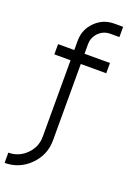

<svg xmlns="http://www.w3.org/2000/svg" viewBox="-175 -777 739 1057"><g transform="rotate(20 194.0 -248.5)"><path d="M145 0V7Q145 68 102 111Q58 155 -3 155V215Q83 215 144 154Q205 93 205 7V0ZM302 -712Q237 -712 191 -666Q145 -620 145 -555V-500H50V-440H145V0H205V-440H354V-500H205V-555Q205 -596 233 -624Q261 -652 302 -652H354V-712Z"/></g></svg>

Font: Unageo
Style: Light
Weight: 300
Designer: Richard Sepsi
Foundry: Richard Sepsi
Version: Version 2.000